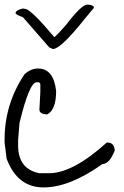

<svg xmlns="http://www.w3.org/2000/svg" viewBox="-20 -818 540 838"><path d="M146 -519Q214 -519 225 -421Q225 -340 187 -319H181Q152 -321 152 -340L156 -415V-452L150 -459H140Q108 -459 65 -281L59 -206V-184Q59 -80 152 -62H194Q298 -62 446 -196H450Q477 -196 481 -162Q458 -102 427 -102Q284 0 170 0Q56 0 9 -125L0 -196V-209Q0 -364 87 -494Q115 -519 146 -519ZM211 -604 195 -611 80 -743Q48 -754 48 -761Q48 -773 80 -781L91 -779Q116 -776 217 -656Q227 -662 268 -709Q336 -798 361 -798H363Q390 -796 390 -784L350 -736Q245 -604 211 -604Z"/></svg>

Font: Just Me Again Down Here
Style: Regular
Weight: 400
Designer: Kimberly Geswein
Foundry: Kimberly Geswein
Version: Version 1.002 2007